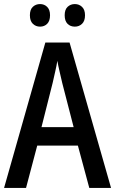

<svg xmlns="http://www.w3.org/2000/svg" viewBox="-20 -975 566 944"><path d="M419 -51 363 -259H163L108 -51H0L203 -766H322L526 -51ZM286 -567Q280 -593 273 -623Q266 -653 262 -676Q258 -651 251 -621Q244 -591 239 -568L184 -350H342ZM127 -900Q127 -928 141.5 -941.5Q156 -955 177 -955Q198 -955 212 -941Q226 -927 226 -900Q226 -872 212 -858Q198 -844 177 -844Q156 -844 141.5 -858Q127 -872 127 -900ZM298 -900Q298 -928 312.5 -941.5Q327 -955 348 -955Q369 -955 383.5 -941Q398 -927 398 -900Q398 -872 383.5 -858Q369 -844 348 -844Q326 -844 312 -858Q298 -872 298 -900Z"/></svg>

Font: Noto Sans Tamil UI Condensed Medium
Style: Regular
Weight: 500
Width: 3
Designer: Jelle Bosma - Monotype Design Team
Foundry: Monotype Imaging Inc.
Version: Version 2.004; ttfautohint (v1.8.4.7-5d5b)